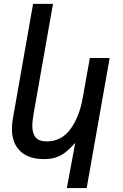

<svg xmlns="http://www.w3.org/2000/svg" viewBox="-20 -810 640 998"><path d="M208 17Q127.5 17 84.8 -24.8Q42 -66.5 42 -140.5Q42 -167 47 -194L152 -790H255.5L157 -232Q148 -183.5 148 -155Q148 -117 165 -96Q182 -75 224 -75Q298.5 -75 345.5 -138Q392.5 -201 410.5 -304L447 -508.5H550L430.5 167.5H327.5L371 -67Q342.5 -35.5 318.8 -17.5Q295 0.5 268.8 8.8Q242.5 17 208 17Z"/></svg>

Font: JuliaMono Medium
Style: Italic
Weight: 500
Italic angle: -9°
Monospace: yes
Designer: cormullion
Foundry: corm
Version: Version 0.054; ttfautohint (v1.8.4)